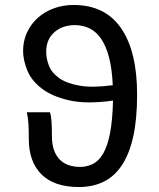

<svg xmlns="http://www.w3.org/2000/svg" viewBox="-20 -741 640 773"><path d="M166 -533Q166 -504 177.5 -475.5Q189 -447 219 -426Q249 -405 301 -396Q353 -387 434 -398Q431 -464 419 -510Q407 -556 387 -585Q367 -614 340 -627Q313 -640 280 -640Q229 -639 197.5 -610Q166 -581 166 -533ZM298 12Q198 12 147 -39Q96 -90 96 -181Q96 -219 94.5 -242.5Q93 -266 88 -289H181Q186 -275 187.5 -250Q189 -225 189 -194Q189 -160 197.5 -136.5Q206 -113 221 -98Q236 -83 257 -76Q278 -69 302 -69Q330 -69 354 -81Q378 -93 395.5 -123Q413 -153 423 -204.5Q433 -256 435 -336Q328 -321 258.5 -337Q189 -353 147.5 -385Q106 -417 89.5 -458.5Q73 -500 73 -536Q73 -577 89 -611Q105 -645 132.5 -669.5Q160 -694 197 -707.5Q234 -721 276 -721Q403 -721 467.5 -627.5Q532 -534 532 -360Q532 -260 516 -189.5Q500 -119 469.5 -74Q439 -29 395.5 -8.5Q352 12 298 12Z"/></svg>

Font: Source Code Pro Medium
Style: Regular
Weight: 500
Monospace: yes
Designer: Paul D. Hunt, Teo Tuominen
Foundry: Adobe Systems Incorporated
Version: Version 2.030;PS 1.000;hotconv 16.6.51;makeotf.lib2.5.65220